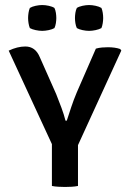

<svg xmlns="http://www.w3.org/2000/svg" viewBox="-20 -738 514 762"><path d="M360.5 -545Q372.5 -548.5 385 -549.5Q397.5 -550.5 408 -550.5Q437 -550.5 457 -543.5L461.5 -537.5L289.5 -162V0Q277.5 2.5 264 3.2Q250.5 4 238 4Q227.5 4 212.5 3.2Q197.5 2.5 186 0V-166L14.5 -537Q49 -553.5 80.5 -553.5Q120.5 -553.5 138 -511L203 -364.5Q214.5 -336 224.2 -309.5Q234 -283 240 -259H245Q253.5 -285.5 262.8 -313.2Q272 -341 285 -372ZM91.5 -666.5Q91.5 -676 93.2 -687.2Q95 -698.5 98.5 -706.5Q107.5 -712 121.5 -715Q135.5 -718 147.5 -718Q159.5 -718 173.5 -715Q187.5 -712 196 -706.5Q200 -698.5 201.8 -687.2Q203.5 -676 203.5 -666.5Q203.5 -657.5 201.8 -646.2Q200 -635 196 -626.5Q187.5 -621.5 173.5 -618.5Q159.5 -615.5 147.5 -615.5Q135.5 -615.5 121.5 -618.5Q107.5 -621.5 98.5 -626.5Q95 -635 93.2 -646.2Q91.5 -657.5 91.5 -666.5ZM277.5 -666.5Q277.5 -676 279.2 -687.2Q281 -698.5 285 -706.5Q293.5 -712 307.5 -715Q321.5 -718 333.5 -718Q345.5 -718 359.5 -715Q373.5 -712 382.5 -706.5Q386 -698.5 387.8 -687.2Q389.5 -676 389.5 -666.5Q389.5 -657.5 387.8 -646.2Q386 -635 382.5 -626.5Q373.5 -621.5 359.5 -618.5Q345.5 -615.5 333.5 -615.5Q321.5 -615.5 307.5 -618.5Q293.5 -621.5 285 -626.5Q281 -635 279.2 -646.2Q277.5 -657.5 277.5 -666.5Z"/></svg>

Font: Signika SC
Style: Regular
Weight: 400
Designer: Anna Giedryś
Foundry: Anna Giedryś
Version: Version 2.000; ttfautohint (v1.8.3) -l 8 -r 50 -G 200 -x 9 -